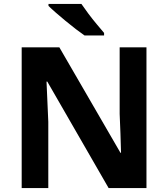

<svg xmlns="http://www.w3.org/2000/svg" viewBox="-20 -954 853 974"><path d="M723 0H531L220 -540H216Q218 -489 220.5 -438Q223 -387 225 -336V0H90V-714H281L591 -179H594Q593 -229 591 -278Q589 -327 587 -376V-714H723ZM393 -934Q408 -912 428.5 -884.5Q449 -857 470.5 -831.5Q492 -806 508 -787V-774H409Q390 -787 364.5 -806.5Q339 -826 312.5 -848Q286 -870 263 -890Q240 -910 226 -924V-934Z"/></svg>

Font: RS Noto Sans
Style: Bold
Weight: 700
Designer: Monotype Design Team
Foundry: Monotype Imaging Inc.
Version: Version 3.10